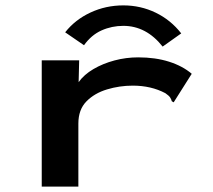

<svg xmlns="http://www.w3.org/2000/svg" viewBox="-20 -692 790 713"><path d="M135 -468H274L272 -387Q292 -415 327 -435.5Q362 -456 405 -467.5Q448 -479 493 -479Q557 -479 607.5 -463Q658 -447 692 -418L630 -320L625 -312L618 -316Q616 -324 611.5 -330.5Q607 -337 594 -346Q541 -374 473 -374Q424 -374 377.5 -360Q331 -346 301 -315.5Q271 -285 271 -233V1H135ZM292 -524 222 -572Q259 -619 316 -645.5Q373 -672 438 -672Q502 -672 558 -645Q614 -618 653 -568L584 -519Q523 -596 438 -596Q395 -596 357 -579Q319 -562 292 -524Z"/></svg>

Font: Inconsolata ExtraExpanded ExtraBold
Style: Regular
Weight: 800
Width: 8
Monospace: yes
Designer: Raph Levien, Cyreal, Brenton Simpson
Foundry: Raph Levien, Cyreal, Google
Version: Version 3.001; ttfautohint (v1.8.2.53-6de2)